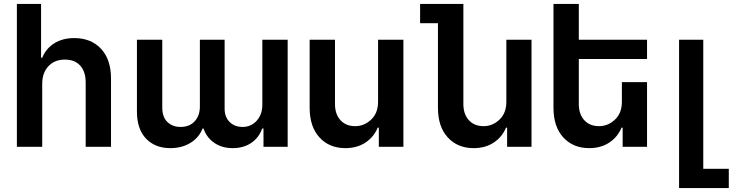

<svg xmlns="http://www.w3.org/2000/svg" viewBox="-20 -747 3728 977"><path d="M194.8 -319.8V0H65.9V-727.1H189V-453.1H194.8Q213.9 -500 256.1 -526.6Q298.3 -553.2 357.9 -553.2Q443.4 -553.2 494.1 -498.8Q544.9 -444.3 544.9 -347.2V0H416V-327.1Q416 -382.3 388.2 -413.1Q360.4 -443.8 310.1 -443.8Q258.3 -443.8 226.6 -410.4Q194.8 -377 194.8 -319.8Z M1314.9 -544.9H1443.8V0H1320.8V-92.8H1314Q1296.9 -45.4 1257.8 -19.3Q1218.8 6.8 1164.1 6.8Q1109.9 6.8 1070.8 -19.8Q1031.7 -46.4 1015.6 -92.8H1010.7Q992.7 -46.9 949.2 -20Q905.8 6.8 846.7 6.8Q769.5 6.8 723.1 -41.7Q676.8 -90.3 676.8 -179.2V-544.9H805.7V-199.2Q805.7 -151.4 831.8 -126.2Q857.9 -101.1 898.9 -101.1Q944.3 -101.1 970.7 -129.9Q997.1 -158.7 997.1 -205.1V-544.9H1123V-193.8Q1123 -151.9 1148.2 -126.5Q1173.3 -101.1 1214.8 -101.1Q1257.3 -101.1 1286.1 -132.6Q1314.9 -164.1 1314.9 -213.9Z M1903.8 -229V-544.9H2032.7V0H1907.7V-97.2H1901.9Q1882.3 -49.8 1839.6 -21.5Q1796.9 6.8 1737.8 6.8Q1655.3 6.8 1605.5 -47.9Q1555.7 -102.5 1555.7 -198.2V-544.9H1684.6V-217.8Q1684.6 -166 1712.4 -135.5Q1740.2 -105 1787.6 -105Q1833 -105 1868.4 -138.2Q1903.8 -171.4 1903.8 -229Z M2556.6 -229V-544.9H2684.6V0H2560.5V-97.2H2554.7Q2535.2 -49.8 2492.4 -21.5Q2449.7 6.8 2390.6 6.8Q2308.1 6.8 2258.3 -47.9Q2208.5 -102.5 2208.5 -198.2V-628.9H2117.7V-727.1H2337.9V-217.8Q2337.9 -166 2365.7 -135.5Q2393.6 -105 2440.9 -105Q2486.3 -105 2521.5 -138.2Q2556.6 -171.4 2556.6 -229Z M3144.5 -229V-329.1H3272.5V0H3148.4V-97.2H3142.6Q3123 -49.8 3080.3 -21.5Q3037.6 6.8 2978.5 6.8Q2896 6.8 2846.2 -47.9Q2796.4 -102.5 2796.4 -198.2V-727.1H2925.3V-544.9H3272.5V-446.8H2925.3V-217.8Q2925.3 -166 2953.1 -135.5Q2981 -105 3028.3 -105Q3073.7 -105 3109.1 -138.2Q3144.5 -171.4 3144.5 -229Z M3688.5 210H3435.5V-544.9H3558.6V111.8H3688.5Z"/></svg>

Font: Telcell.Market SemBd
Style: Regular
Weight: 600
Designer: Rasmus Andersson, Sedrak Mkrtchyan
Version: Version 3.019;git-0a5106e0b